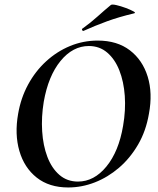

<svg xmlns="http://www.w3.org/2000/svg" viewBox="-20 -815 695 847"><path d="M281 12Q197 12 142 -31.5Q87 -75 65.5 -149Q44 -223 60 -313Q72 -383 104 -442Q136 -501 183.5 -544.5Q231 -588 289 -612Q347 -636 411 -636Q497 -636 553 -593Q609 -550 631.5 -477Q654 -404 637 -313Q624 -237 589 -177Q554 -117 505 -75Q456 -33 398.5 -10.5Q341 12 281 12ZM324 -14Q395 -14 449.5 -80.5Q504 -147 523 -260Q535 -329 530.5 -392Q526 -455 506.5 -504.5Q487 -554 453 -583Q419 -612 372 -612Q301 -612 247 -546Q193 -480 173 -366Q162 -299 166 -236Q170 -173 189 -123Q208 -73 242 -43.5Q276 -14 324 -14ZM349 -679Q345 -677 342.5 -682.5Q340 -688 344 -689Q380 -715 410 -742Q440 -769 469 -793Q474 -797 493.5 -792.5Q513 -788 534.5 -780Q556 -772 568.5 -765Q581 -758 571 -756Q504 -740 452 -721Q400 -702 349 -679Z"/></svg>

Font: Cormorant Light
Style: Bold Italic
Weight: 700
Italic angle: -10°
Version: Version 4.000